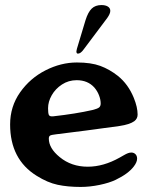

<svg xmlns="http://www.w3.org/2000/svg" viewBox="-20 -729 594 759"><path d="M125 -34Q20 -99 20 -237Q20 -308 59.5 -364Q99 -420 160 -451Q221 -482 284 -482Q340 -482 376.5 -468.5Q413 -455 446 -429Q487 -396 509 -342Q524 -305 524 -276Q524 -260 511 -250Q493 -237 453 -231Q433 -228 320 -213L201 -198Q183 -196 178 -193Q173 -190 173 -181Q173 -143 216 -108Q262 -70 327 -70Q389 -70 453 -106Q457 -108 468 -114.5Q479 -121 486 -123.5Q493 -126 499 -126Q509 -126 515.5 -119.5Q522 -113 522 -102Q522 -88 509 -71Q487 -42 437 -18Q412 -6 373.5 2Q335 10 299 10Q248 10 208 1.5Q168 -7 125 -34ZM189 -269Q279 -279 345 -294Q365 -299 371.5 -304Q378 -309 378 -320Q378 -335 371.5 -352Q365 -369 353 -383Q327 -412 283 -412Q251 -412 225 -395Q199 -378 184.5 -352.5Q170 -327 170 -301Q170 -282 173 -275Q176 -268 189 -269ZM282 -526 284 -536 318 -649Q328 -681 342.5 -695Q357 -709 381 -709Q397 -709 406.5 -703Q416 -697 416 -686Q416 -675 404 -658L311 -534Q299 -517 288 -517Q282 -517 282 -526Z"/></svg>

Font: Raigarh
Style: Bold
Weight: 700
Designer: jaikishan Patel
Foundry: MagicType
Version: Version 1.000